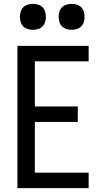

<svg xmlns="http://www.w3.org/2000/svg" viewBox="-20 -972 540 992"><path d="M70 0V-735H438V-655H160V-422H382V-342H160V-80H438V0ZM350 -818Q336 -818 323 -822Q310 -826 300.5 -835.5Q291 -845 287 -858Q283 -871 283 -885Q283 -899 287 -912Q291 -925 300.5 -934.5Q310 -944 323 -948Q336 -952 350 -952Q364 -952 377 -948Q390 -944 399.5 -934.5Q409 -925 413 -912Q417 -899 417 -885Q417 -871 413 -858Q409 -845 399.5 -835.5Q390 -826 377 -822Q364 -818 350 -818ZM150 -818Q136 -818 123 -822Q110 -826 100.5 -835.5Q91 -845 87 -858Q83 -871 83 -885Q83 -899 87 -912Q91 -925 100.5 -934.5Q110 -944 123 -948Q136 -952 150 -952Q164 -952 177 -948Q190 -944 199.5 -934.5Q209 -925 213 -912Q217 -899 217 -885Q217 -871 213 -858Q209 -845 199.5 -835.5Q190 -826 177 -822Q164 -818 150 -818Z"/></svg>

Font: Iosevka Term Medium
Style: Regular
Weight: 500
Monospace: yes
Designer: Belleve Invis
Foundry: Belleve Invis
Version: Version 26.3.1